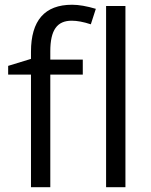

<svg xmlns="http://www.w3.org/2000/svg" viewBox="-20 -785 632 805"><path d="M327.1 -535.2H190.9V-569.8C190.9 -659.7 219.7 -698.2 280.8 -698.2C302.7 -698.2 329.6 -693.4 360.8 -683.1L381.8 -748C343.8 -759.3 310.5 -765.1 282.2 -765.1C167.5 -765.1 109.9 -699.2 109.9 -567.9V-538.1L14.2 -508.8V-472.2H109.9V0H190.9V-472.2H327.1ZM505.9 -759.8H424.8V0H505.9Z"/></svg>

Font: Open Sans
Style: Regular
Weight: 400
Foundry: Ascender Corporation
Version: Version 1.100;PS 001.100;hotconv 1.0.88;makeotf.lib2.5.64775